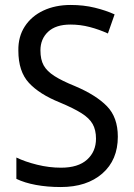

<svg xmlns="http://www.w3.org/2000/svg" viewBox="-20 -744 539 774"><path d="M455 -193Q455 -99 392.5 -44.5Q330 10 225 10Q171 10 125 1.5Q79 -7 46 -23V-109Q81 -92 129.5 -80Q178 -68 226 -68Q295 -68 331 -100.5Q367 -133 367 -185Q367 -220 353.5 -244Q340 -268 308 -288Q276 -308 221 -331Q139 -364 96.5 -410Q54 -456 54 -540Q53 -596 80 -637.5Q107 -679 155 -701.5Q203 -724 265 -724Q317 -724 362 -713Q407 -702 442 -686L415 -609Q380 -625 342 -635Q304 -645 264 -645Q205 -645 174 -616Q143 -587 143 -541Q143 -504 156 -480.5Q169 -457 199.5 -437.5Q230 -418 282 -397Q367 -361 411 -316Q455 -271 455 -193Z"/></svg>

Font: Noto Sans Ethiopic SemCond
Style: Regular
Weight: 400
Width: 4
Designer: Monotype Design Team
Foundry: Monotype Imaging Inc.
Version: Version 2.102; ttfautohint (v1.8.4.7-5d5b)